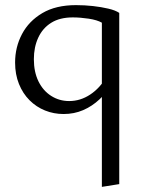

<svg xmlns="http://www.w3.org/2000/svg" viewBox="-20 -440 563 749"><path d="M276.4 -420Q310 -420 342.8 -416.4Q375.6 -412.7 403.1 -406.2Q430.5 -399.7 445.2 -389.7L377.4 -351.5Q359.2 -362 326.2 -367.1Q293.1 -372.1 263.8 -372.1Q213.4 -372.1 179.9 -351.2Q146.3 -330.2 129.2 -293.1Q112.1 -256.1 112.1 -209.1Q112.1 -159.2 130.1 -122.5Q148.2 -85.8 179.8 -65.8Q211.3 -45.8 249.9 -45.8Q293.6 -45.8 331.8 -71.1Q370 -96.3 395.4 -140.4L419 -113.9Q397.3 -79.7 368.3 -52.6Q339.3 -25.4 304.2 -10.3Q269.2 4.8 228.1 4.8Q189.9 4.8 155.8 -8.9Q121.6 -22.6 95.3 -48.9Q69 -75.1 54 -112.4Q38.9 -149.6 38.9 -196Q38.9 -256.2 65.8 -307Q92.6 -357.8 145.2 -388.9Q197.8 -420 276.4 -420ZM445.2 -389.7V278.2L377.4 289V-351.5Z"/></svg>

Font: Ysabeau
Style: Bold
Weight: 700
Designer: Christian Thalmann (Catharsis Fonts)
Version: Version 2.000;gftools[0.9.27.dev2+g8671c4b]